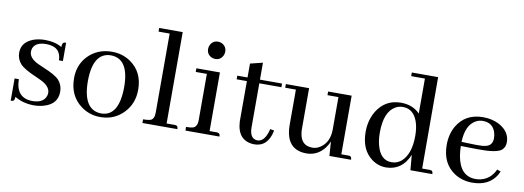

<svg xmlns="http://www.w3.org/2000/svg" viewBox="-54 -943 3448 1263"><g transform="rotate(10 1670.0 -312.0)"><path d="M186.5 -16.6Q253.9 -16.6 274.4 -58.6Q281.2 -72.3 281.2 -86.9Q281.2 -129.9 220.7 -160.2Q208 -167 178.7 -179.7Q100.6 -212.9 74.2 -242.2Q46.9 -273.4 46.9 -315.4Q46.9 -384.8 123 -414.1Q159.2 -426.8 201.2 -426.8Q267.6 -426.8 313.5 -399.4Q313.5 -427.7 327.1 -431.6Q332 -432.6 339.8 -432.6V-310.5H313.5Q311.5 -400.4 213.9 -401.4Q143.6 -401.4 126 -358.4Q122.1 -346.7 122.1 -335Q122.1 -293 181.6 -263.7Q195.3 -256.8 223.6 -245.1Q302.7 -212.9 329.1 -184.6Q357.4 -152.3 357.4 -108.4Q357.4 -27.3 272.5 -1Q239.3 9.8 200.2 9.8Q127 8.8 73.2 -24.4Q73.2 1 60.5 4.9Q54.7 5.9 46.9 5.9V-142.6H75.2Q77.1 -17.6 186.5 -16.6Z M524.4 -209Q525.4 -401.4 645.5 -402.3Q765.6 -400.4 766.6 -212.9Q765.6 -15.6 647.5 -14.6Q525.4 -16.6 524.4 -209ZM648.4 -426.8Q549.8 -426.8 486.3 -359.4Q431.6 -299.8 431.6 -212.9Q431.6 -93.8 517.6 -31.2Q574.2 9.8 644.5 9.8Q741.2 9.8 803.7 -58.6Q860.4 -120.1 860.4 -210Q860.4 -329.1 772.5 -389.6Q717.8 -426.8 648.4 -426.8Z M1135.7 -24.4H1083V-634.8H925.8V-610.4H1000V-82Q1000 -38.1 973.6 -29.3Q958 -24.4 925.8 -24.4V0H1159.2Q1159.2 -21.5 1145.5 -23.4Q1140.6 -24.4 1135.7 -24.4Z M1416 -24.4H1370.1V-416H1212.9V-391.6H1287.1V-82Q1287.1 -37.1 1256.8 -28.3Q1242.2 -24.4 1212.9 -24.4V0H1440.4Q1440.4 -21.5 1425.8 -23.4Q1421.9 -24.4 1416 -24.4ZM1380.9 -555.7Q1380.9 -590.8 1349.6 -607.4Q1336.9 -613.3 1324.2 -613.3Q1288.1 -613.3 1272.5 -581.1Q1266.6 -568.4 1266.6 -555.7Q1266.6 -518.6 1299.8 -502.9Q1311.5 -498 1324.2 -498Q1359.4 -498 1375 -530.3Q1380.9 -543 1380.9 -555.7Z M1486.3 -390.6H1554.7V-121.1Q1561.5 6.8 1672.9 10.7Q1764.6 10.7 1787.1 -99.6Q1787.1 -100.6 1787.1 -101.6L1760.7 -106.4Q1740.2 -19.5 1690.4 -18.6Q1638.7 -20.5 1637.7 -93.8V-390.6H1785.2V-415H1637.7V-528.3L1554.7 -507.8V-415H1486.3Z M2295.9 -24.4H2250V-416H2092.8V-391.6H2166V-173.8Q2165 -87.9 2105.5 -49.8Q2081.1 -34.2 2054.7 -34.2Q1978.5 -34.2 1967.8 -116.2Q1965.8 -128.9 1965.8 -141.6V-416H1810.5V-391.6H1881.8V-156.2Q1882.8 8.8 2021.5 9.8Q2095.7 9.8 2142.6 -50.8Q2158.2 -71.3 2168 -95.7L2174.8 0H2319.3Q2319.3 -20.5 2306.6 -23.4Q2301.8 -24.4 2295.9 -24.4Z M2715.8 0H2862.3Q2862.3 -20.5 2849.6 -23.4Q2844.7 -24.4 2838.9 -24.4H2790L2789.1 -634.8H2613.3V-610.4H2705.1V-377Q2656.2 -426.8 2578.1 -426.8Q2474.6 -426.8 2418.9 -337.9Q2381.8 -276.4 2381.8 -198.2Q2381.8 -78.1 2459 -21.5Q2502 9.8 2554.7 9.8Q2662.1 7.8 2707 -101.6ZM2474.6 -210Q2474.6 -346.7 2544.9 -387.7Q2567.4 -401.4 2595.7 -401.4Q2665 -401.4 2693.4 -324.2Q2708 -283.2 2708 -228.5Q2708 -105.5 2648.4 -53.7Q2620.1 -30.3 2584 -30.3Q2508.8 -30.3 2484.4 -126Q2474.6 -163.1 2474.6 -210Z M3128.9 -402.3Q3195.3 -402.3 3214.8 -341.8Q3220.7 -323.2 3220.7 -302.7Q3220.7 -254.9 3177.7 -244.1Q3153.3 -238.3 3110.4 -239.3L3014.6 -242.2Q3018.6 -357.4 3085 -391.6Q3105.5 -402.3 3128.9 -402.3ZM3301.8 -94.7 3277.3 -103.5Q3246.1 -35.2 3177.7 -20.5Q3162.1 -17.6 3147.5 -17.6Q3043.9 -17.6 3020.5 -148.4Q3015.6 -178.7 3014.6 -214.8L3127 -212.9Q3252 -210.9 3286.1 -238.3Q3308.6 -257.8 3308.6 -291Q3308.6 -360.4 3238.3 -400.4Q3189.5 -426.8 3127 -426.8Q3008.8 -426.8 2953.1 -332Q2921.9 -277.3 2921.9 -206.1Q2921.9 -81.1 3012.7 -22.5Q3064.5 9.8 3129.9 9.8Q3239.3 9.8 3289.1 -69.3Q3295.9 -82 3301.8 -94.7Z"/></g></svg>

Font: Abhaya Libre Medium
Style: Regular
Weight: 500
Designer: Pushpananda Ekanayake, Sol Matas, Pathum Egodawatta
Foundry: Mooniak
Version: Version 1.050 ; ttfautohint (v1.6)